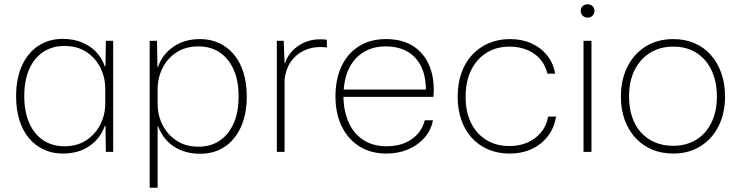

<svg xmlns="http://www.w3.org/2000/svg" viewBox="-20 -707 3448 894"><path d="M272 8Q224 8 184 -10.5Q144 -29 115 -63.5Q86 -98 70.5 -147.5Q55 -197 55 -259Q55 -342 82.5 -402Q110 -462 159 -494Q208 -526 272 -526Q321 -526 360.5 -510Q400 -494 427.5 -465.5Q455 -437 468 -398H471L473 -517H507V0H473L471 -121H468Q448 -63 397 -27.5Q346 8 272 8ZM280 -26Q340 -26 382.5 -54.5Q425 -83 447.5 -128Q470 -173 470 -224V-295Q470 -346 447.5 -391.5Q425 -437 382.5 -465Q340 -493 280 -493Q224 -493 182 -465.5Q140 -438 116.5 -386Q93 -334 93 -259Q93 -186 116.5 -133.5Q140 -81 182 -53.5Q224 -26 280 -26Z M677 167V-517H711L713 -396H716Q736 -454 787.5 -489.5Q839 -525 912 -525Q960 -525 1000 -506.5Q1040 -488 1069 -453.5Q1098 -419 1113.5 -369.5Q1129 -320 1129 -258Q1129 -175 1101.5 -115Q1074 -55 1025.5 -23Q977 9 912 9Q863 9 823.5 -7Q784 -23 757 -52Q730 -81 716 -119H714V167ZM904 -24Q960 -24 1002 -51.5Q1044 -79 1067.5 -131.5Q1091 -184 1091 -258Q1091 -332 1067.5 -384Q1044 -436 1002 -463.5Q960 -491 904 -491Q844 -491 801.5 -463Q759 -435 736.5 -389.5Q714 -344 714 -293V-222Q714 -171 736.5 -126Q759 -81 801.5 -52.5Q844 -24 904 -24Z M1269 0V-517H1301L1305 -413H1307Q1324 -463 1369 -493.5Q1414 -524 1470 -524Q1479 -524 1487 -523.5Q1495 -523 1502 -522V-486Q1495 -487 1487 -487.5Q1479 -488 1471 -488Q1428 -488 1392 -470Q1356 -452 1333 -418Q1310 -384 1305 -336V0Z M1779 8Q1707 8 1654 -25Q1601 -58 1571.5 -118Q1542 -178 1542 -258Q1542 -338 1570 -398Q1598 -458 1651 -491.5Q1704 -525 1777 -525Q1856 -525 1907.5 -490Q1959 -455 1982 -394Q2005 -333 1998 -256H1579Q1581 -183 1606 -131.5Q1631 -80 1675.5 -53Q1720 -26 1779 -26Q1850 -26 1897 -59Q1944 -92 1958 -147H1996Q1987 -100 1956 -65Q1925 -30 1879.5 -11Q1834 8 1779 8ZM1580 -284 1575 -290H1968L1963 -281Q1964 -352 1940.5 -398.5Q1917 -445 1875 -468Q1833 -491 1776 -491Q1719 -491 1676 -466Q1633 -441 1608.5 -395Q1584 -349 1580 -284Z M2352 8Q2298 8 2253.5 -11Q2209 -30 2177 -65Q2145 -100 2128 -148.5Q2111 -197 2111 -257Q2111 -317 2128 -366Q2145 -415 2177.5 -450.5Q2210 -486 2255 -505.5Q2300 -525 2355 -525Q2410 -525 2454.5 -505Q2499 -485 2528 -448.5Q2557 -412 2565 -364H2529Q2519 -405 2494 -433Q2469 -461 2432.5 -475.5Q2396 -490 2353 -490Q2305 -490 2267.5 -473Q2230 -456 2203 -425Q2176 -394 2162 -351.5Q2148 -309 2148 -257Q2148 -186 2173.5 -134.5Q2199 -83 2245 -55Q2291 -27 2352 -27Q2400 -27 2437.5 -44Q2475 -61 2500 -91.5Q2525 -122 2532 -164H2569Q2561 -112 2531 -73Q2501 -34 2455.5 -13Q2410 8 2352 8Z M2697 0V-517H2734V0ZM2716 -625Q2702 -625 2693 -634Q2684 -643 2684 -656Q2684 -670 2693 -678.5Q2702 -687 2716 -687Q2730 -687 2739 -678.5Q2748 -670 2748 -656Q2748 -643 2739 -634Q2730 -625 2716 -625Z M3115 8Q3060 8 3015.5 -11Q2971 -30 2938.5 -65.5Q2906 -101 2888.5 -149.5Q2871 -198 2871 -257Q2871 -336 2901.5 -396.5Q2932 -457 2987 -491Q3042 -525 3115 -525Q3169 -525 3213.5 -506Q3258 -487 3289.5 -451.5Q3321 -416 3338.5 -367Q3356 -318 3356 -258Q3356 -180 3326 -120Q3296 -60 3241.5 -26Q3187 8 3115 8ZM3114 -28Q3175 -28 3221 -56Q3267 -84 3292.5 -136Q3318 -188 3318 -258Q3318 -310 3304 -352.5Q3290 -395 3263.5 -426Q3237 -457 3199.5 -473.5Q3162 -490 3115 -490Q3054 -490 3007.5 -461.5Q2961 -433 2935 -381Q2909 -329 2909 -257Q2909 -206 2923 -163.5Q2937 -121 2964 -91Q2991 -61 3029 -44.5Q3067 -28 3114 -28Z"/></svg>

Font: Mona Sans ExtraLight
Style: Regular
Weight: 200
Designer: Deni Anggara
Foundry: GitHub
Version: Version 2.000